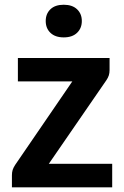

<svg xmlns="http://www.w3.org/2000/svg" viewBox="-20 -798 530 818"><path d="M458 -100.1V0H30.8V-51.3Q30.8 -64 33.9 -74Q37.1 -84 44.4 -95.2L288.1 -451.2H56.2V-550.8H446.8V-499.5Q446.8 -486.8 443.6 -476.8Q440.4 -466.8 433.1 -456.1L188 -100.1ZM174.8 -708.5Q174.8 -739.3 194.8 -758.5Q214.8 -777.8 251.5 -777.8Q288.1 -777.8 308.3 -758.5Q328.6 -739.3 328.6 -708.5Q328.6 -677.7 308.3 -658.2Q288.1 -638.7 251.5 -638.7Q215.3 -638.7 195.1 -658Q174.8 -677.2 174.8 -708.5Z"/></svg>

Font: Lycee Sans SemiBold
Style: Regular
Weight: 600
Designer: Justin Alvin
Foundry: Alkove Design
Version: Version 1.030